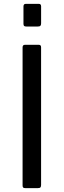

<svg xmlns="http://www.w3.org/2000/svg" viewBox="-20 -974 330 994"><path d="M181.3 -742Q192.7 -742 192.7 -729V-16.7Q192.7 -7.2 189.1 -3.6Q185.4 0 175 0H112.3Q102.9 0 99.9 -3.1Q96.9 -6.2 96.9 -14.1V-728.4Q96.9 -742 108.7 -742ZM192.8 -941V-853.4Q192.8 -844.2 189.1 -840.5Q185.5 -836.7 175 -836.7H116.6Q107.4 -836.7 104.5 -840Q101.5 -843.2 101.5 -851.1V-940.4Q101.5 -954 113.3 -954H181.3Q192.8 -954 192.8 -941Z"/></svg>

Font: Libre Franklin Thin
Style: Regular
Weight: 100
Designer: Pablo Impallari, Rodrigo Fuenzalida, Nhung Nguyen
Foundry: Impallari Type
Version: Version 3.000